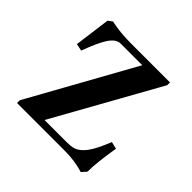

<svg xmlns="http://www.w3.org/2000/svg" viewBox="-127 -547 670 670"><g transform="rotate(45 208.0 -212.5)"><path d="M358.4 13.2Q316.4 0 266.1 0H30.8V-13.7L246.6 -402.3H139.6Q118.7 -402.3 100.6 -376Q83.5 -351.6 59.6 -287.6L33.2 -293L50.8 -426.3L66.4 -438Q110.8 -428.2 165.5 -428.2H357.4V-414.6L140.6 -25.9H252.4Q271 -25.9 283.7 -29.8Q296.4 -33.7 309.3 -45.9Q322.3 -58.1 334.5 -79.8Q346.7 -101.6 361.3 -137.7L387.7 -131.3Q374 -48.8 374 -4.4Z"/></g></svg>

Font: Elstob 14pt Medium
Style: Regular
Weight: 500
Designer: Peter S. Baker
Version: Version 1.015